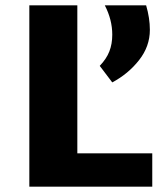

<svg xmlns="http://www.w3.org/2000/svg" viewBox="-20 -700 601 720"><path d="M90 0ZM551 -125V0H90V-680H270V-125ZM354 -453Q379 -479 390 -507Q401 -535 401 -570Q401 -626 373 -680H528Q542 -632 542 -588Q542 -526 501.5 -474.5Q461 -423 401 -391Z"/></svg>

Font: Martel Sans Black
Style: Regular
Weight: 900
Designer: Dan Reynolds and Mathieu Réguer
Foundry: Dan Reynolds and Mathieu Réguer
Version: Version 1.002; ttfautohint (v1.1) -l 5 -r 5 -G 72 -x 0 -D la